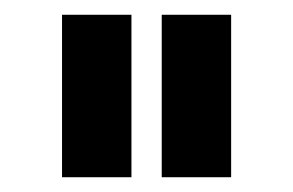

<svg xmlns="http://www.w3.org/2000/svg" viewBox="-20 -741 397 260"><path d="M64 -501H158V-721H64ZM199 -501H293V-721H199Z"/></svg>

Font: FIGSv2-sans-serif SemiBold
Style: Regular
Weight: 600
Designer: Matt McInerney, Pablo Impallari, Rodrigo Fuenzalida,Mirko Velimirovic
Foundry: Matt McInerney, Pablo Impallari, Rodrigo Fuenzalida
Version: Version 4.021;hotconv 1.0.109;makeotfexe 2.5.65596